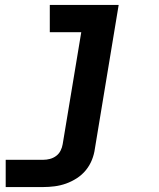

<svg xmlns="http://www.w3.org/2000/svg" viewBox="-20 -540 640 775"><path d="M3 215V105H155Q168 105 181.5 101.5Q195 98 206.5 89.5Q218 81 224.5 68Q231 55 233 42L308 -410H181V-520H459L363 60Q360 83 351 105.5Q342 128 326.5 147Q311 166 290 179.5Q269 193 246.5 201Q224 209 200.5 212Q177 215 155 215Z"/></svg>

Font: Iosevka SS04 XBd Ex
Style: Italic
Weight: 800
Width: 7
Italic angle: -9°
Monospace: yes
Designer: Belleve Invis
Foundry: Belleve Invis
Version: Version 19.0.0; ttfautohint (v1.8.4)